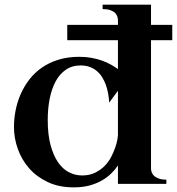

<svg xmlns="http://www.w3.org/2000/svg" viewBox="-20 -790 760 825"><path d="M486.8 -683.1V-703.1Q486.8 -710.4 484.1 -719Q481.4 -727.5 474.1 -734.6Q466.8 -741.7 454.1 -746.3Q441.4 -751 420.9 -751V-770H628.9V-683.1H720.2V-617.2H628.9V-65.9Q628.9 -58.6 631.6 -50.3Q634.3 -42 641.6 -34.9Q648.9 -27.8 661.9 -22.9Q674.8 -18.1 694.8 -18.1V0H486.8V-79.1Q475.1 -61.5 458 -44.7Q440.9 -27.8 417.5 -14.4Q394 -1 364.3 7.1Q334.5 15.1 296.9 15.1Q233.4 15.1 185.3 -7.6Q137.2 -30.3 105 -67.1Q72.8 -104 56.4 -150.4Q40 -196.8 40 -244.1Q40 -279.8 47.1 -315.9Q54.2 -352.1 68.8 -385.5Q83.5 -418.9 106 -448.2Q128.4 -477.5 159.7 -499.3Q190.9 -521 231 -533.4Q271 -545.9 320.8 -545.9Q349.1 -545.9 374 -541.3Q398.9 -536.6 419.7 -529.1Q440.4 -521.5 457.3 -512Q474.1 -502.4 486.8 -493.2V-617.2H269V-683.1ZM333 -36.1Q364.7 -36.1 388.7 -47.9Q412.6 -59.6 429.7 -77.1Q446.8 -94.7 457.8 -116Q468.8 -137.2 475.3 -156.5Q481.9 -175.8 484.4 -190.2Q486.8 -204.6 486.8 -209V-399.9L449.2 -349.1Q446.8 -393.6 433.6 -428.7Q427.7 -443.8 418.9 -458.3Q410.2 -472.7 397.2 -483.9Q384.3 -495.1 366.7 -502Q349.1 -508.8 326.2 -508.8Q289.6 -508.8 262.7 -490.2Q235.8 -471.7 218.8 -439.7Q201.7 -407.7 193.4 -365.2Q185.1 -322.8 185.1 -274.9Q185.1 -212.4 197 -167.5Q209 -122.6 229 -93.3Q249 -64 275.9 -50Q302.7 -36.1 333 -36.1Z"/></svg>

Font: Uncial Antiqua
Style: Regular
Weight: 400
Version: Version 1.000